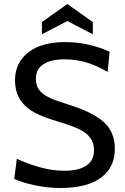

<svg xmlns="http://www.w3.org/2000/svg" viewBox="-20 -924 624 958"><path d="M51 -31 64 -132Q114 -108 177 -90Q240 -72 302 -72Q372 -72 410.5 -97.5Q449 -123 449 -174Q449 -212 429.5 -237.5Q410 -263 372.5 -280.5Q335 -298 268 -318Q200 -338 155 -361Q110 -384 82.5 -424Q55 -464 55 -525Q55 -610 120.5 -662Q186 -714 305 -714Q369 -714 426.5 -700Q484 -686 527 -666L517 -565Q461 -598 409 -613Q357 -628 301 -628Q236 -628 197.5 -604Q159 -580 159 -530Q159 -496 176.5 -474Q194 -452 227 -436.5Q260 -421 319 -403Q437 -367 495 -317.5Q553 -268 553 -181Q553 -89 484 -37.5Q415 14 280 14Q218 14 154 0.5Q90 -13 51 -31ZM443 -814V-753L316 -819L189 -753V-814L316 -904Z"/></svg>

Font: Cabin
Style: Regular
Weight: 400
Designer: Pablo Impallari
Foundry: Pablo Impallari. http://www.impallari.com Igino Marini. http://www.ikern.com
Version: Version 2.001